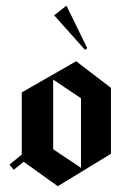

<svg xmlns="http://www.w3.org/2000/svg" viewBox="-20 -642 433 662"><path d="M166.7 -589.2 273.3 -470 280.8 -475.8 209.2 -622.5ZM163.3 -127.5 259.2 -63.3V-303.3L163.3 -367.5ZM27.5 -56.7 12.5 -74.2 55 -109.2Q55 -145 55 -216.2Q55 -287.5 55 -323.3L242.5 -430.8L362.5 -339.2V-111.7L179.2 0L61.7 -84.2Z"/></svg>

Font: Chomsky
Style: Regular
Weight: 400
Version: Version 2.3